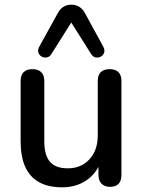

<svg xmlns="http://www.w3.org/2000/svg" viewBox="-20 -790 609 819"><path d="M245 9Q186 9 146.5 -13Q107 -35 87.5 -78.5Q68 -122 68 -188V-444Q68 -470 81 -482.5Q94 -495 118 -495Q142 -495 155.5 -482.5Q169 -470 169 -444V-187Q169 -128 193 -100Q217 -72 269 -72Q326 -72 361.5 -110.5Q397 -149 397 -212V-444Q397 -470 410 -482.5Q423 -495 448 -495Q472 -495 485 -482.5Q498 -470 498 -444V-44Q498 7 449 7Q426 7 413 -6.5Q400 -20 400 -44V-129L413 -107Q393 -51 349 -21Q305 9 245 9ZM421 -590Q428 -576 424 -565Q420 -554 410 -548.5Q400 -543 388.5 -545Q377 -547 369 -559L284 -694L199 -559Q191 -547 179.5 -545Q168 -543 158 -548.5Q148 -554 144 -565Q140 -576 147 -590L226 -733Q236 -752 250.5 -761Q265 -770 284 -770Q303 -770 318 -761Q333 -752 343 -733Z"/></svg>

Font: Nunito ExtraLight SemiBold
Style: Regular
Weight: 600
Version: Version 3.602